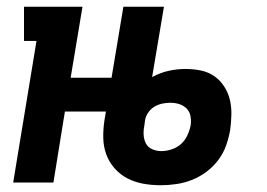

<svg xmlns="http://www.w3.org/2000/svg" viewBox="-20 -540 790 568"><path d="M456 8Q429 8 404 3.5Q379 -1 357.5 -12Q336 -23 319.5 -41.5Q303 -60 294.5 -83Q286 -106 285.5 -132Q285 -158 289 -184L345 -520H465L430 -312Q454 -325 479 -330.5Q504 -336 529 -336Q552 -336 574 -331.5Q596 -327 613.5 -315Q631 -303 643 -284.5Q655 -266 660 -245Q665 -224 664.5 -201Q664 -178 661 -156Q657 -133 649 -110Q641 -87 626 -67Q611 -47 591 -32Q571 -17 548.5 -8Q526 1 502 4.5Q478 8 456 8ZM457 -93Q472 -93 487.5 -98Q503 -103 515 -113.5Q527 -124 534 -139Q541 -154 544 -169Q546 -183 543.5 -196.5Q541 -210 532 -219Q523 -228 510.5 -232Q498 -236 484 -236Q472 -236 460 -233.5Q448 -231 437 -224.5Q426 -218 418.5 -207Q411 -196 409 -184L407 -168Q404 -154 405 -140Q406 -126 412 -115Q418 -104 430.5 -98.5Q443 -93 457 -93ZM19 0 88 -419H51V-520H224L189 -310H430L413 -210H172L138 0Z"/></svg>

Font: Iosevka Etoile
Style: Bold Italic
Weight: 700
Italic angle: -9°
Designer: Belleve Invis
Foundry: Belleve Invis
Version: Version 28.1.0; ttfautohint (v1.8.4)